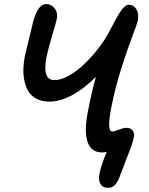

<svg xmlns="http://www.w3.org/2000/svg" viewBox="-20 -741 726 937"><path d="M507.8 175.8Q481.4 175.8 470.5 156.7Q459.5 137.7 464.8 111.8Q471.7 68.8 501 0Q490.7 2.9 478 2.9Q425.3 2.9 407.5 -47.9Q389.6 -98.6 409.2 -198.2Q428.7 -297.9 448.2 -366.2Q391.1 -308.6 332.5 -276.9Q273.9 -245.1 221.2 -245.1Q186 -245.1 160.2 -258.1Q134.3 -271 120.4 -292.5Q106.4 -314 99.9 -343Q93.3 -372.1 94 -402.3Q94.7 -432.6 101.1 -465.8Q107.4 -495.1 122.6 -555.9Q137.7 -616.7 142.1 -636.2Q165 -721.2 205.1 -721.2Q230.5 -721.2 246.8 -700Q263.2 -678.7 256.8 -647Q253.4 -630.4 233.9 -565.2Q214.4 -500 207 -462.9Q185.1 -350.1 245.1 -350.1Q277.8 -350.1 316.9 -372.1Q356 -394 391.6 -428.5Q427.2 -462.9 458 -502.4Q488.8 -542 509.8 -580.1Q514.2 -588.4 522.2 -603.8Q530.3 -619.1 534.7 -627.2Q539.1 -635.3 546.1 -648.2Q553.2 -661.1 557.4 -668Q561.5 -674.8 567.6 -684.3Q573.7 -693.8 578.4 -698.7Q583 -703.6 588.4 -708.7Q593.8 -713.9 598.4 -715.8Q603 -717.8 607.9 -717.8Q632.8 -717.8 645.8 -695.3Q658.7 -672.9 652.8 -642.1Q648.9 -623.5 626.2 -564.5Q603.5 -505.4 573.7 -412.6Q543.9 -319.8 523.9 -220.2Q499.5 -99.1 527.8 -99.1Q536.6 -99.1 559.6 -108.2Q582.5 -117.2 596.2 -117.2Q617.2 -117.2 627.2 -104.5Q637.2 -91.8 632.8 -69.8Q629.4 -50.8 618.7 -21.5Q607.9 7.8 592.3 46.9Q576.7 85.9 567.9 110.8Q557.1 143.6 542.7 159.7Q528.3 175.8 507.8 175.8Z"/></svg>

Font: Shantell Sans Bouncy
Style: Italic
Weight: 500
Italic angle: -11.31°
Designer: Stephen Nixon, Anya Danilova, Shantell Martin
Foundry: Arrow Type
Version: Version 1.006;[9816181b4]